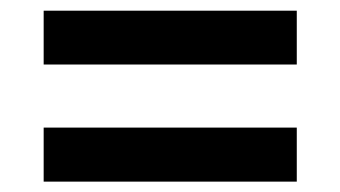

<svg xmlns="http://www.w3.org/2000/svg" viewBox="-20 -486 640 361"><path d="M538 -364.7V-465.9H62.1V-364.7ZM62.1 -144.5H538V-246.1H62.1Z"/></svg>

Font: Margiela Mono SemiBold
Style: Regular
Weight: 600
Designer: Mike Abbink, Paul van der Laan, Pieter van Rosmalen
Foundry: Bold Monday
Version: Version 2.003 2021